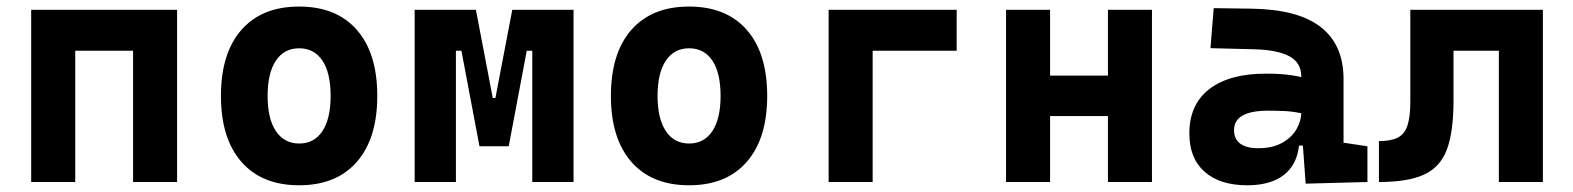

<svg xmlns="http://www.w3.org/2000/svg" viewBox="-20 -547 4728 577"><path d="M379.9 0V-517.6H512.2V0ZM73.7 0V-517.6H206.1V0ZM79.1 -394.5V-517.6H509.8V-394.5Z M878.9 9.8Q767.1 9.8 705.6 -60.5Q644 -130.9 644 -258.8Q644 -387.2 705.6 -457.3Q767.1 -527.3 878.9 -527.3Q990.8 -527.3 1052.3 -457.3Q1113.8 -387.2 1113.8 -258.8Q1113.8 -130.9 1052.3 -60.5Q990.8 9.8 878.9 9.8ZM879.2 -115.7Q924.3 -115.7 949 -153.1Q973.6 -190.5 973.6 -258.9Q973.6 -327.6 949 -364.7Q924.3 -401.9 878.9 -401.9Q834 -401.9 809.1 -364.7Q784.2 -327.5 784.2 -258.8Q784.2 -190.4 809.1 -153.1Q834 -115.7 879.2 -115.7Z M1456.5 -107.4 1462.9 -252.4H1468.8L1519.5 -517.6H1595.2V-394.5H1563L1508.8 -107.4ZM1226.1 0V-517.6H1350.1V0ZM1420.9 -107.4 1366.7 -394.5H1334.5V-517.6H1410.2L1460.9 -252.4H1464.8L1470.7 -107.4ZM1579.6 0V-517.6H1703.6V0Z M2050.8 9.8Q1939 9.8 1877.4 -60.5Q1815.9 -130.9 1815.9 -258.8Q1815.9 -387.2 1877.4 -457.3Q1939 -527.3 2050.8 -527.3Q2162.6 -527.3 2224.1 -457.3Q2285.6 -387.2 2285.6 -258.8Q2285.6 -130.9 2224.1 -60.5Q2162.6 9.8 2050.8 9.8ZM2051 -115.7Q2096.2 -115.7 2120.8 -153.1Q2145.5 -190.5 2145.5 -258.9Q2145.5 -327.6 2120.9 -364.7Q2096.2 -401.9 2050.8 -401.9Q2005.9 -401.9 1981 -364.7Q1956.1 -327.5 1956.1 -258.8Q1956.1 -190.4 1981 -153.1Q2005.9 -115.7 2051 -115.7Z M2470.2 0V-517.6H2602.5V0ZM2500.5 -394.5V-517.6H2855V-394.5Z M3309.6 0V-517.6H3441.9V0ZM3003.4 0V-517.6H3135.7V0ZM3090.8 -198.2V-319.8H3356.9V-198.2Z M3903.8 4.9 3892.6 -148.4 3890.6 -215.8V-316.9Q3890.6 -358.4 3855.2 -377.7Q3819.8 -397 3750 -398.9L3617.7 -402.3L3627.4 -522.5L3740.2 -521Q3880.9 -519 3949.2 -465.6Q4017.6 -412.1 4017.6 -309.6V-118.2L4089.4 -107.4V0ZM3728.5 9.8Q3646 9.8 3600.1 -30.8Q3554.2 -71.3 3554.2 -146Q3554.2 -232.9 3614.3 -279.3Q3674.3 -325.7 3784.7 -325.7Q3827.1 -325.7 3858.2 -321.3Q3889.2 -316.9 3920.9 -307.6L3899.4 -204.6Q3868.2 -211.9 3843.3 -213.1Q3818.4 -214.4 3791 -214.4Q3688.5 -214.4 3688.5 -155.8Q3688.5 -129.4 3707 -115.5Q3725.6 -101.6 3761.2 -101.6Q3804.2 -101.6 3833 -117.7Q3861.8 -133.8 3876.2 -158.7Q3890.6 -183.6 3890.6 -210V-242.2L3909.2 -109.4H3867.7L3884.8 -125Q3883.3 -80.1 3864.3 -50Q3845.2 -20 3810.8 -5.1Q3776.4 9.8 3728.5 9.8Z M4124 0V-123Q4160.2 -123 4180.7 -133.5Q4201.2 -144 4209.7 -169.9Q4218.3 -195.8 4218.3 -241.2V-517.6H4348.1V-244.6Q4348.1 -150.4 4328 -97.2Q4307.8 -43.9 4258.8 -22Q4209.9 0 4124 0ZM4484.4 0V-517.6H4616.7V0ZM4243.7 -394.5V-517.6H4598.6V-394.5Z"/></svg>

Font: Cascadia Mono
Style: Regular
Weight: 400
Monospace: yes
Designer: Aaron Bell
Foundry: Saja Typeworks
Version: Version 2102.003